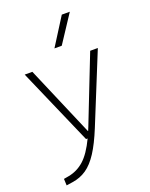

<svg xmlns="http://www.w3.org/2000/svg" viewBox="-184 -890 954 1219"><g transform="rotate(-20 293.0 -280.5)"><path d="M48.3 234.4 46.4 189.9 79.1 184.1Q139.2 173.3 185.8 131.8Q232.4 90.3 275.4 0H264.6L38.6 -517.6H90.3L293 -43.9H294.9Q300.3 -56.6 305.7 -70.3L481 -517.6H532.7L340.8 -45.9Q302.7 47.4 265.4 105Q228 162.6 186 191.4Q144 220.2 90.8 228ZM272.9 -609.4 390.1 -794.9H444.3L322.3 -609.4Z"/></g></svg>

Font: Cascadia Mono ExtraLight
Style: Regular
Weight: 200
Monospace: yes
Designer: Aaron Bell
Foundry: Saja Typeworks
Version: Version 2404.023; ttfautohint (v1.8.4)